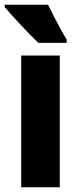

<svg xmlns="http://www.w3.org/2000/svg" viewBox="-38 -786 323 806"><path d="M213 0H51V-553H213ZM164 -766Q173 -747 188 -717.5Q203 -688 218 -661Q233 -634 242 -620V-606H123Q111 -617 91.5 -637Q72 -657 50.5 -680Q29 -703 10.5 -723.5Q-8 -744 -18 -756V-766Z"/></svg>

Font: Noto Sans Gurmukhi UI ExtraCondensed Black
Style: Regular
Weight: 900
Width: 2
Designer: Jelle Bosma - Monotype Design Team
Foundry: Monotype Imaging Inc.
Version: Version 2.004; ttfautohint (v1.8.4.7-5d5b)